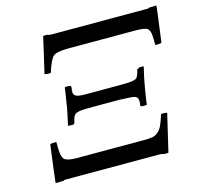

<svg xmlns="http://www.w3.org/2000/svg" viewBox="-97 -753 894 861"><g transform="rotate(-15 350.0 -322.5)"><path d="M212.9 -645H659.2Q664.6 -645 666 -647.9Q688 -647.9 700.2 -648.9Q700.2 -632.3 679.2 -481Q663.1 -477.5 649.9 -479Q649.9 -511.7 648.9 -522.9Q647 -550.8 633.1 -557.9Q619.1 -564.9 578.1 -564.9H268.1Q215.8 -564.9 199.7 -551.5Q183.6 -538.1 165 -479Q151.4 -477.5 136.2 -481Q138.7 -489.3 156.7 -568.4Q174.8 -647.5 174.8 -647.9Q180.7 -648.9 193.8 -648.9Q200.2 -645 212.9 -645ZM542 0H102.1Q97.7 0 96.2 2.9Q71.3 2.9 58.1 3.9Q62.5 -41.5 80.1 -171.9Q89.8 -173.8 108.9 -173.8Q108.9 -141.1 109.9 -129.9Q111.8 -98.6 125.2 -89.8Q138.7 -81.1 172.9 -80.1H487.8Q515.6 -80.1 530.5 -82.8Q545.4 -85.4 557.6 -96.7Q569.8 -107.9 577.1 -124Q584.5 -140.1 595.2 -173.8Q614.3 -173.8 623 -171.9Q617.2 -146 601.6 -80.8Q585.9 -15.6 582 2.9Q576.2 3.9 562 3.9Q554.2 0 542 0ZM289.1 -346.2H439.9Q476.1 -346.2 492.2 -347.2Q521.5 -349.1 529.3 -357.2Q537.1 -365.2 543.9 -395Q544.9 -396 548.8 -396Q552.7 -400.9 558.1 -400.9Q569.3 -400.9 575.2 -399.9Q574.7 -397.5 571.3 -382.8Q567.9 -368.2 564 -350.8Q560.1 -333.5 558.1 -319.8Q555.2 -304.2 552 -284.7Q548.8 -265.1 546.6 -249.3Q544.4 -233.4 543.9 -230Q530.3 -227.5 521 -229Q518.1 -229 516.1 -231Q515.1 -232.9 515.1 -237.8Q515.1 -238.8 515.6 -241.5Q516.1 -244.1 516.1 -245.1Q516.6 -247.1 516.6 -249.5Q516.6 -252 516.4 -254.4Q516.1 -256.8 516.1 -257.8Q515.6 -270.5 507.1 -275.1Q498.5 -279.8 481 -280.8Q440.9 -283.2 428.2 -283.2H313Q277.3 -283.2 261.2 -282.2Q236.3 -280.8 226.3 -273.9Q216.3 -267.1 211.9 -246.1Q210 -242.2 210 -237.8Q209 -234.9 207 -231Q204.1 -229 198.2 -229Q184.1 -229 178.2 -230Q178.7 -232.9 182.1 -248.3Q185.5 -263.7 189.7 -283.4Q193.8 -303.2 196.8 -318.8V-321.8Q200.2 -339.4 204.6 -369.9Q209 -400.4 209 -400.9Q219.7 -402.8 231.9 -400.9Q236.3 -400.9 237.8 -397.9V-392.1Q237.8 -390.6 237.3 -387.7Q236.8 -384.8 236.8 -383.8Q235.8 -378.9 235.8 -369.1Q237.3 -356 249.3 -351.1Q261.2 -346.2 289.1 -346.2Z"/></g></svg>

Font: Common Serif Medium
Style: Italic
Weight: 500
Italic angle: -12°
Designer: Philipp H. Poll, Khaled Hosny
Foundry: Stefan Peev, Context Ltd.
Version: Version 1.026